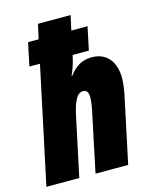

<svg xmlns="http://www.w3.org/2000/svg" viewBox="-127 -837 733 914"><g transform="rotate(-15 239.5 -380.0)"><path d="M-13 0H149L210 -287C226 -362 244 -395 273 -395C289 -395 299 -384 299 -360C299 -336 295 -311 289 -285L229 0H390L460 -330C465 -356 469 -385 469 -408C469 -488 427 -540 355 -540C305 -540 272 -518 242 -478H239C250 -503 260 -527 270 -574H350L374 -688H294L310 -760H149L133 -688H81L57 -574H109Z"/></g></svg>

Font: Noto Sans UI Condensed Black
Style: Italic
Weight: 900
Width: 3
Italic angle: -192°
Designer: Monotype Design Team
Foundry: Monotype Imaging Inc.
Version: Version 1.901